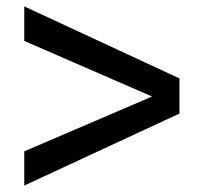

<svg xmlns="http://www.w3.org/2000/svg" viewBox="-20 -596 644 595"><path d="M55.2 -576.2 536.1 -353V-244.1L55.2 -21V-127L451.2 -296.9L55.2 -469.2Z"/></svg>

Font: Work Sans Medium
Style: Regular
Weight: 500
Designer: Wei Huang
Foundry: Wei Huang
Version: Version 2.012